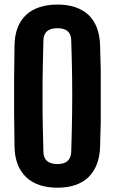

<svg xmlns="http://www.w3.org/2000/svg" viewBox="-20 -829 514 857"><path d="M236.3 8.8C295.9 8.8 341.8 -6.8 375 -38.1C407.2 -70.3 424.8 -115.2 426.8 -173.8C427.7 -210 428.7 -247.1 429.7 -285.2V-399.4V-514.6C428.7 -552.7 427.7 -590.8 426.8 -627C424.8 -686.5 407.2 -731.4 375 -762.7C341.8 -793 295.9 -808.6 236.3 -808.6C176.8 -808.6 129.9 -793 96.7 -762.7C63.5 -731.4 45.9 -686.5 44.9 -627C43.9 -578.1 43.9 -528.3 43 -476.6V-401.4V-324.2C43.9 -272.5 43.9 -222.7 44.9 -173.8C45.9 -115.2 63.5 -70.3 96.7 -38.1C129.9 -6.8 176.8 8.8 236.3 8.8ZM236.3 -96.7C196.3 -96.7 174.8 -114.3 173.8 -150.4C172.9 -189.5 171.9 -229.5 170.9 -271.5C169.9 -312.5 169.9 -354.5 169.9 -396.5C169.9 -439.5 169.9 -482.4 170.9 -524.4L173.8 -650.4C174.8 -685.5 196.3 -703.1 236.3 -703.1C276.4 -703.1 296.9 -685.5 297.9 -650.4C299.8 -598.6 300.8 -544.9 301.8 -489.3C302.7 -433.6 302.7 -377 301.8 -319.3C300.8 -262.7 299.8 -206.1 297.9 -150.4C295.9 -114.3 275.4 -96.7 236.3 -96.7Z"/></svg>

Font: Yellow Ladder Regular
Style: Regular
Weight: 400
Designer: Zima Creative
Version: Version 2.002